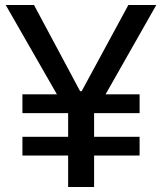

<svg xmlns="http://www.w3.org/2000/svg" viewBox="-20 -749 650 769"><path d="M252.9 0V-126H69.8V-201.2H252.9V-295.9H69.8V-371.1H208L2.9 -729H116.2L300.8 -383.8H307.1L494.1 -729H606L402.8 -371.1H539.1V-295.9H356.9V-201.2H539.1V-126H356.9V0Z"/></svg>

Font: Lumene Sans Medium
Style: Regular
Weight: 500
Designer: Deni Anggara
Version: Version 1.003;Glyphs 3.1.2 (3151)